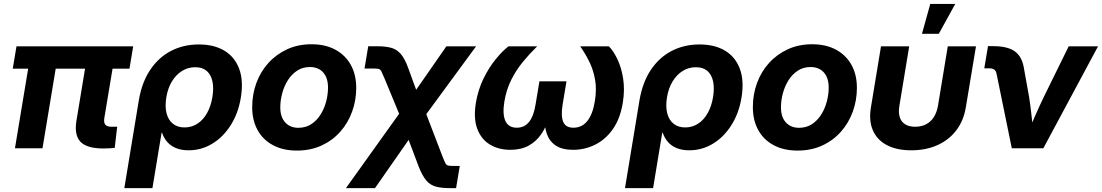

<svg xmlns="http://www.w3.org/2000/svg" viewBox="-20 -760 5647 984"><path d="M510.7 1Q425.3 1 392.6 -33.2Q359.9 -67.4 371.6 -140.1L429.7 -491.7H570.8L514.6 -154.8Q511.2 -131.3 519.8 -120.8Q528.3 -110.4 551.8 -110.4Q559.1 -110.4 567.1 -110.4Q575.2 -110.4 580.6 -110.8L567.9 -2Q556.2 -1 540.8 0Q525.4 1 510.7 1ZM56.6 0 138.2 -491.7H279.3L197.8 0ZM45.4 -408.2 64.5 -522.5H662.6L643.6 -408.2Z M617.2 204.1 691.4 -245.6Q707 -338.4 750 -402.3Q793 -466.3 856.9 -499.3Q920.9 -532.2 999 -532.2Q1077.1 -532.2 1130.1 -500.2Q1183.1 -468.3 1205.8 -407.5Q1228.5 -346.7 1214.4 -260.3Q1201.2 -179.7 1162.6 -118.7Q1124 -57.6 1068.1 -23.7Q1012.2 10.3 946.8 10.3Q910.2 10.3 882.8 -0.7Q855.5 -11.7 837.6 -32Q819.8 -52.2 810.5 -79.6H808.1L761.2 204.1ZM925.8 -106.9Q962.4 -106.9 991.7 -126Q1021 -145 1040.8 -179.9Q1060.5 -214.8 1068.4 -261.7Q1076.2 -309.1 1068.6 -343.5Q1061 -377.9 1039.1 -396.7Q1017.1 -415.5 980.5 -415.5Q943.8 -415.5 913.1 -396.5Q882.3 -377.4 861.3 -343Q840.3 -308.6 832.5 -261.7Q824.7 -214.8 833.5 -179.9Q842.3 -145 866 -126Q889.6 -106.9 925.8 -106.9Z M1501.5 11.7Q1430.7 11.7 1379.2 -15.9Q1327.6 -43.5 1300 -93.5Q1272.5 -143.6 1272.5 -210.9Q1272.5 -276.4 1293.9 -334.7Q1315.4 -393.1 1355.7 -437.5Q1396 -481.9 1451.9 -507.6Q1507.8 -533.2 1576.2 -533.2Q1647.5 -533.2 1698.7 -505.4Q1750 -477.5 1777.8 -427.5Q1805.7 -377.4 1805.7 -309.6Q1805.7 -246.1 1784.7 -188Q1763.7 -129.9 1723.9 -85Q1684.1 -40 1627.9 -14.2Q1571.8 11.7 1501.5 11.7ZM1509.3 -105Q1546.9 -105 1575.4 -123.8Q1604 -142.6 1623 -173.1Q1642.1 -203.6 1651.6 -240Q1661.1 -276.4 1661.1 -311.5Q1661.1 -344.7 1649.9 -368.2Q1638.7 -391.6 1617.9 -404.1Q1597.2 -416.5 1568.8 -416.5Q1531.2 -416.5 1502.9 -397.9Q1474.6 -379.4 1455.3 -348.9Q1436 -318.4 1426.3 -281.7Q1416.5 -245.1 1416.5 -209.5Q1416.5 -160.2 1441.7 -132.6Q1466.8 -105 1509.3 -105Z M1752.9 204.1 2073.7 -244.1H2138.2L2247.1 40Q2256.8 64.9 2262.2 75.4Q2267.6 85.9 2275.6 88.1Q2283.7 90.3 2300.3 90.3H2336.4L2317.4 204.1H2284.7Q2243.7 204.1 2215.1 196.8Q2186.5 189.5 2166 166.3Q2145.5 143.1 2126.5 95.7L2074.2 -43L1901.9 204.1ZM2049.8 -118.2 1950.7 -357.9Q1940.4 -382.8 1934.8 -393.6Q1929.2 -404.3 1921.6 -406.5Q1914.1 -408.7 1897.5 -408.7H1848.1L1867.2 -522.9H1913.1Q1954.6 -522.9 1983.4 -515.4Q2012.2 -507.8 2033 -484.6Q2053.7 -461.4 2071.3 -413.6L2112.8 -299.8L2267.6 -522.5H2419.9L2123 -118.2Z M2595.2 7.8Q2536.1 7.8 2491.5 -18.8Q2446.8 -45.4 2426.3 -98.9Q2405.8 -152.3 2418.9 -233.4Q2430.2 -300.3 2458 -357.2Q2485.8 -414.1 2520.5 -456.5Q2555.2 -499 2585.9 -522.5H2732.9Q2693.8 -484.4 2659.2 -442.1Q2624.5 -399.9 2599.9 -350.3Q2575.2 -300.8 2564.9 -239.7Q2554.2 -174.3 2570.3 -139.9Q2586.4 -105.5 2628.4 -105.5Q2668 -105.5 2691.7 -135.5Q2715.3 -165.5 2724.6 -223.6L2744.6 -343.3H2883.3L2863.3 -223.6Q2854 -165.5 2866.5 -135.5Q2878.9 -105.5 2918.9 -105.5Q2962.4 -105.5 2990 -139.9Q3017.6 -174.3 3028.3 -239.7Q3038.6 -300.8 3030 -350.3Q3021.5 -399.9 3001 -442.1Q2980.5 -484.4 2953.6 -522.5H3100.6Q3124 -499 3144.3 -456.5Q3164.6 -414.1 3173.6 -357.2Q3182.6 -300.3 3171.9 -233.4Q3158.7 -152.3 3121.1 -98.6Q3083.5 -44.9 3030.3 -18.6Q2977.1 7.8 2917 7.8Q2861.3 7.8 2828.6 -13.9Q2795.9 -35.6 2782.7 -73.7Q2769.5 -111.8 2771 -159.7H2794.4Q2780.3 -111.3 2754.4 -73.2Q2728.5 -35.2 2689.5 -13.7Q2650.4 7.8 2595.2 7.8Z M3183.1 204.1 3257.3 -245.6Q3272.9 -338.4 3315.9 -402.3Q3358.9 -466.3 3422.9 -499.3Q3486.8 -532.2 3564.9 -532.2Q3643.1 -532.2 3696 -500.2Q3749 -468.3 3771.7 -407.5Q3794.4 -346.7 3780.3 -260.3Q3767.1 -179.7 3728.5 -118.7Q3689.9 -57.6 3634 -23.7Q3578.1 10.3 3512.7 10.3Q3476.1 10.3 3448.7 -0.7Q3421.4 -11.7 3403.6 -32Q3385.7 -52.2 3376.5 -79.6H3374L3327.1 204.1ZM3491.7 -106.9Q3528.3 -106.9 3557.6 -126Q3586.9 -145 3606.7 -179.9Q3626.5 -214.8 3634.3 -261.7Q3642.1 -309.1 3634.5 -343.5Q3627 -377.9 3605 -396.7Q3583 -415.5 3546.4 -415.5Q3509.8 -415.5 3479 -396.5Q3448.2 -377.4 3427.2 -343Q3406.2 -308.6 3398.4 -261.7Q3390.6 -214.8 3399.4 -179.9Q3408.2 -145 3431.9 -126Q3455.6 -106.9 3491.7 -106.9Z M4067.4 11.7Q3996.6 11.7 3945.1 -15.9Q3893.6 -43.5 3866 -93.5Q3838.4 -143.6 3838.4 -210.9Q3838.4 -276.4 3859.9 -334.7Q3881.3 -393.1 3921.6 -437.5Q3961.9 -481.9 4017.8 -507.6Q4073.7 -533.2 4142.1 -533.2Q4213.4 -533.2 4264.6 -505.4Q4315.9 -477.5 4343.8 -427.5Q4371.6 -377.4 4371.6 -309.6Q4371.6 -246.1 4350.6 -188Q4329.6 -129.9 4289.8 -85Q4250 -40 4193.8 -14.2Q4137.7 11.7 4067.4 11.7ZM4075.2 -105Q4112.8 -105 4141.4 -123.8Q4169.9 -142.6 4189 -173.1Q4208 -203.6 4217.5 -240Q4227.1 -276.4 4227.1 -311.5Q4227.1 -344.7 4215.8 -368.2Q4204.6 -391.6 4183.8 -404.1Q4163.1 -416.5 4134.8 -416.5Q4097.2 -416.5 4068.8 -397.9Q4040.5 -379.4 4021.2 -348.9Q4002 -318.4 3992.2 -281.7Q3982.4 -245.1 3982.4 -209.5Q3982.4 -160.2 4007.6 -132.6Q4032.7 -105 4075.2 -105Z M4650.4 10.3Q4575.2 10.3 4524.9 -16.4Q4474.6 -43 4453.4 -92.3Q4432.1 -141.6 4443.4 -209L4495.1 -522.5H4639.6L4589.4 -217.8Q4583.5 -184.1 4591.1 -159.9Q4598.6 -135.7 4618.7 -123Q4638.7 -110.4 4670.4 -110.4Q4702.1 -110.4 4726.3 -123Q4750.5 -135.7 4765.9 -159.9Q4781.2 -184.1 4787.1 -217.8L4837.4 -522.5H4981.9L4929.7 -209Q4918.5 -141.6 4881.1 -92.3Q4843.8 -43 4784.7 -16.4Q4725.6 10.3 4650.4 10.3ZM4705.1 -586.9 4747.6 -739.7H4875.5L4791.5 -586.9Z M5165.5 0 5087.4 -381.8Q5084.5 -396.5 5075.7 -403.1Q5066.9 -409.7 5050.3 -409.7H5024.4L5043.5 -523.4H5070.8Q5144.5 -523.4 5181.6 -496.3Q5218.8 -469.2 5228 -408.2L5254.4 -261.2Q5261.7 -213.9 5266.8 -166.5Q5272 -119.1 5277.3 -70.8H5243.7Q5264.6 -119.1 5285.2 -166.5Q5305.7 -213.9 5328.6 -261.2L5457 -522.5H5607.4L5327.1 0Z"/></svg>

Font: Inter 28pt
Style: Bold Italic
Weight: 700
Italic angle: -9.3988°
Designer: Rasmus Andersson
Foundry: rsms
Version: Version 4.001;git-66647c0bb